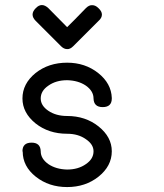

<svg xmlns="http://www.w3.org/2000/svg" viewBox="-20 -758 665 778"><path d="M252 -216C282 -216 307.3 -208.7 328 -194C348.7 -180 359 -163.7 359 -145C359 -124.3 348.7 -107 328 -93C307.3 -78.3 282 -71 252 -71C222 -71.7 196.7 -79 176 -93C155.3 -107.7 145 -125 145 -145C144.3 -168.3 132 -180 108 -180C83.3 -180 71 -168.3 71 -145C71 -144.3 71.3 -144 72 -144C72 -104 89.7 -70 125 -42C160.3 -14 202.7 0 252 0C301.3 0 343.7 -14 379 -42C415 -70.7 433 -105 433 -145C433 -183.7 415 -217.3 379 -246C343.7 -274 301.3 -288 252 -288C222 -288 196.7 -295 176 -309C155.3 -323 145 -339.7 145 -359C145 -379.7 155.3 -397 176 -411C196.7 -425.7 222 -433 252 -433C282 -432.3 307.3 -425 328 -411C348.7 -396.3 359 -379 359 -359C359.7 -335.7 372 -324 396 -324C420.7 -324 433 -335.7 433 -359V-360V-361C431.7 -400.3 413.3 -434 378 -462C342.7 -490 300.7 -504 252 -504C202 -504 159.3 -490 124 -462C88.7 -433.3 71 -399 71 -359C71 -320.3 88.7 -286.7 124 -258C159.3 -230 202 -216 252 -216ZM252 -648C218 -682 192.7 -707.7 176 -725C158 -741.7 141 -741.7 125 -725C116.3 -716.3 112 -707.7 112 -699C112 -690.3 116.3 -681.7 125 -673L227 -571C235 -563 243.3 -559 252 -559C260 -558.3 268.3 -562.3 277 -571L379 -673C388.3 -681 393 -689.7 393 -699C393 -707.7 388.3 -716.3 379 -725C371 -733 362.7 -737 354 -737C345.3 -737.7 336.7 -733.7 328 -725C290.7 -686.3 265.3 -660.7 252 -648Z"/></svg>

Font: Semi-Coder
Style: Regular
Weight: 400
Version: 0.1000